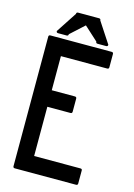

<svg xmlns="http://www.w3.org/2000/svg" viewBox="-136 -1010 745 1066"><g transform="rotate(15 236.0 -477.0)"><path d="M146 -108H412Q422 -108 422 -99V-24Q422 -14 412 -14H60Q50 -14 50 -24V-768Q50 -778 60 -778H412Q422 -778 422 -768V-692Q422 -682 412 -682H146V-486H279Q289 -486 289 -476V-401Q289 -391 279 -391H146ZM374 -801H325Q315 -801 315 -811L236 -883L157 -811Q157 -801 147 -801H98Q88 -801 88 -811L166 -930Q166 -940 176 -940H278H280H296Q306 -940 306 -930L384 -811Q384 -801 374 -801Z"/></g></svg>

Font: Kanalisirung
Style: Regular
Weight: 500
Designer: Peter Wiegel
Foundry: Peter Wiegel
Version: 1.000